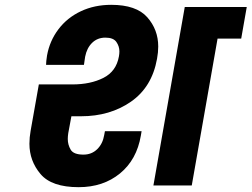

<svg xmlns="http://www.w3.org/2000/svg" viewBox="-20 -769 1043 796"><path d="M276 -287 263 -217Q261 -204 261 -193Q261 -169 273 -148.5Q285 -128 326 -128Q360 -128 383 -150.5Q406 -173 412 -209L415 -225H567L564 -207Q547 -107 477.5 -50Q408 7 306 7Q194 7 148 -47.5Q102 -102 102 -173Q102 -199 107 -227L141 -419H280Q355 -419 408.5 -446Q462 -473 473 -535Q475 -546 475 -556Q475 -577 462.5 -595Q450 -613 417 -613Q384 -613 362 -591.5Q340 -570 333 -534Q329 -511 328 -500H171Q171 -507 172 -516.5Q173 -526 175 -539Q186 -600 222.5 -648Q259 -696 315.5 -722.5Q372 -749 441 -749Q545 -749 590.5 -697.5Q636 -646 636 -576Q636 -552 631 -525Q610 -408 523 -347.5Q436 -287 316 -287ZM1003 -740 980 -609H882L775 0H616L746 -740Z"/></svg>

Font: Fz Poppins
Style: Bold Italic
Weight: 700
Italic angle: -10°
Designer: Ninad Kale (Devanagari), Jonny Pinhorn (Latin)
Foundry: Indian Type Foundry
Version: Vit hóa bi Vntype.Com & FontZin.Com